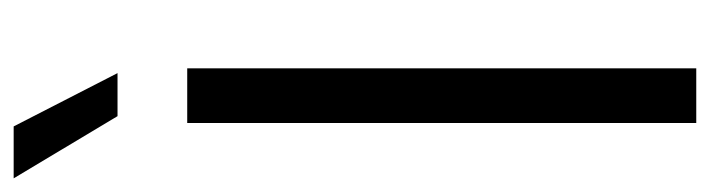

<svg xmlns="http://www.w3.org/2000/svg" viewBox="-400 -640 1039 281"><g transform="rotate(-90 119.5 -499.5)"><path d="M153 -847H90L-1 -999H75ZM80 0V-745H160V0Z"/></g></svg>

Font: Plus Jakarta Display Light
Style: Regular
Weight: 300
Designer: Gumpita Rahayu
Foundry: Tokotype Studio
Version: Version 1.000;hotconv 1.0.109;makeotfexe 2.5.65596